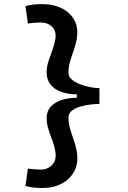

<svg xmlns="http://www.w3.org/2000/svg" viewBox="-20 -814 626 938"><path d="M187.5 104.5Q159.2 104.5 139.9 101.8Q120.6 99.1 104.5 94.7L116.2 9.8Q133.3 11.7 149.2 13.2Q165 14.6 178.7 14.6Q213.4 14.6 235.6 -9.3Q257.8 -33.2 250 -76.2Q245.1 -104 235.1 -129.9Q225.1 -155.8 216.6 -182.4Q208 -209 208 -238.3Q208 -283.2 247.1 -309.3Q286.1 -335.4 355.5 -336.4V-353Q286.1 -354 247.1 -381.8Q208 -409.7 208 -460Q208 -488.3 216.6 -514.4Q225.1 -540.5 235.1 -566.9Q245.1 -593.3 250 -622.1Q256.8 -661.1 235.1 -682.6Q213.4 -704.1 178.7 -704.1Q165 -704.1 149.2 -702.9Q133.3 -701.7 116.2 -699.2L104.5 -784.2Q120.6 -788.6 139.9 -791.3Q159.2 -793.9 187.5 -793.9Q240.7 -793.9 282 -773.4Q323.2 -752.9 343.8 -714.6Q364.3 -676.3 354.5 -622.1Q349.6 -594.2 340.1 -567.9Q330.6 -541.5 322.5 -514.6Q314.5 -487.8 314.5 -458Q314.5 -439.9 330.3 -426Q346.2 -412.1 370.6 -402.6Q395 -393.1 420.7 -388.2Q446.3 -383.3 465.8 -383.3V-306.2Q445.8 -306.2 419.9 -303Q394 -299.8 369.9 -292.5Q345.7 -285.2 330.1 -272.2Q314.5 -259.3 314.5 -240.2Q314.5 -211.9 322.5 -184.8Q330.6 -157.7 340.1 -131.1Q349.6 -104.5 354.5 -76.2Q364.7 -20 344 20.5Q323.2 61 282 82.8Q240.7 104.5 187.5 104.5Z"/></svg>

Font: Cascadia Mono
Style: Regular
Weight: 400
Monospace: yes
Designer: Aaron Bell
Foundry: Saja Typeworks
Version: Version 2404.023